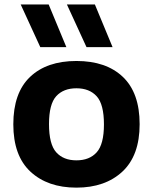

<svg xmlns="http://www.w3.org/2000/svg" viewBox="-20 -828 684 858"><path d="M321.5 10.5Q193 10.5 116.2 -60.8Q39.5 -132 39.5 -272.5Q39.5 -413 114.2 -484.2Q189 -555.5 321.5 -555.5Q454.5 -555.5 529.2 -484.2Q604 -413 604 -273Q604 -133 527 -61.2Q450 10.5 321.5 10.5ZM321.5 -111.5Q380 -111.5 412.2 -147.5Q444.5 -183.5 444.5 -272Q444.5 -362 412 -397.8Q379.5 -433.5 321.5 -433.5Q263.5 -433.5 231.2 -398Q199 -362.5 199 -273.5Q199 -183.5 231.2 -147.5Q263.5 -111.5 321.5 -111.5ZM366.5 -617.5 279 -808H404L483 -617.5ZM160 -617.5 72.5 -808H197.5L276.5 -617.5Z"/></svg>

Font: Encode Sans Semi Expanded
Style: Bold
Weight: 700
Width: 6
Designer: Multiple Designers
Foundry: Impallari Type
Version: Version 3.000; ttfautohint (v1.8.3) -l 8 -r 50 -G 200 -x 14 